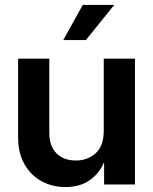

<svg xmlns="http://www.w3.org/2000/svg" viewBox="-20 -756 627 787"><path d="M405.3 -220.7V-515.6H533.2V0H406.7V-88.9H405.3Q387.7 -45.9 348.1 -17.6Q308.6 10.7 248 10.7Q194.3 10.7 150.1 -13.4Q106 -37.6 80.1 -83.3Q54.2 -128.9 54.2 -193.4V-515.6H182.1V-212.9Q182.1 -156.7 211.7 -127.4Q241.2 -98.1 291 -98.1Q338.9 -98.1 372.1 -127.9Q405.3 -157.7 405.3 -220.7ZM239.3 -591.8 319.3 -735.8H448.2L332 -591.8Z"/></svg>

Font: Inter Display Semi Bold
Style: Regular
Weight: 600
Designer: Rasmus Andersson
Foundry: rsms
Version: Version 4.000;git-37864ae